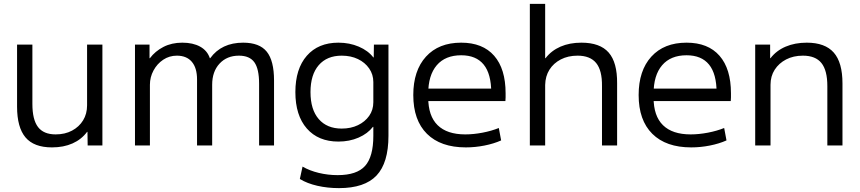

<svg xmlns="http://www.w3.org/2000/svg" viewBox="-20 -750 4432 990"><path d="M248 10Q155 10 111.5 -41.5Q68 -93 68 -200V-520H147V-214Q147 -133 176 -95Q205 -57 267 -57Q315 -57 351.5 -76.5Q388 -96 408.5 -129.5Q429 -163 429 -207V-520H508V0H432L431 -70H429Q400 -31 354 -10.5Q308 10 248 10Z M676 0V-520H751V-450H753Q780 -486 822.5 -508Q865 -530 920 -530Q975 -530 1012 -509.5Q1049 -489 1062 -450H1064Q1093 -490 1135.5 -510Q1178 -530 1234 -530Q1318 -530 1355.5 -483.5Q1393 -437 1393 -335V0H1316V-318Q1316 -395 1291.5 -429Q1267 -463 1212 -463Q1150 -463 1112 -422Q1074 -381 1074 -313V0H996V-340Q996 -400 969 -431.5Q942 -463 892 -463Q853 -463 821.5 -442Q790 -421 771.5 -386.5Q753 -352 753 -313V0Z M1728 220Q1669 220 1616.5 208Q1564 196 1526 173L1540 109Q1576 130 1623.5 141.5Q1671 153 1721 153Q1820 153 1862.5 105.5Q1905 58 1905 -50V-96H1903Q1876 -61 1829 -40.5Q1782 -20 1725 -20Q1621 -20 1562 -87.5Q1503 -155 1503 -275Q1503 -395 1562 -462.5Q1621 -530 1725 -530Q1782 -530 1830 -509.5Q1878 -489 1905 -454H1907L1908 -520H1983V-50Q1983 90 1921.5 155Q1860 220 1728 220ZM1742 -87Q1789 -87 1825.5 -104.5Q1862 -122 1883.5 -152.5Q1905 -183 1905 -223V-327Q1905 -366 1883.5 -397Q1862 -428 1825.5 -445.5Q1789 -463 1742 -463Q1666 -463 1623.5 -414Q1581 -365 1581 -275Q1581 -185 1623.5 -136Q1666 -87 1742 -87Z M2382 10Q2252 10 2181.5 -60Q2111 -130 2111 -260Q2111 -386 2176.5 -458Q2242 -530 2358 -530Q2469 -530 2528 -462.5Q2587 -395 2587 -269Q2587 -259 2587 -248Q2587 -237 2586 -229H2154V-293H2528L2513 -272Q2513 -369 2474 -417Q2435 -465 2358 -465Q2276 -465 2232 -413.5Q2188 -362 2188 -267V-247Q2188 -152 2236.5 -104.5Q2285 -57 2379 -57Q2422 -57 2468.5 -66Q2515 -75 2552 -90L2564 -26Q2526 -9 2478 0.5Q2430 10 2382 10Z M2712 0V-730H2791V-450H2793Q2823 -489 2870 -509.5Q2917 -530 2978 -530Q3074 -530 3118.5 -479Q3163 -428 3162 -320V0H3084V-306Q3085 -387 3054 -425Q3023 -463 2958 -463Q2909 -463 2871.5 -443.5Q2834 -424 2813 -390.5Q2792 -357 2791 -312V0Z M3544 10Q3414 10 3343.5 -60Q3273 -130 3273 -260Q3273 -386 3338.5 -458Q3404 -530 3520 -530Q3631 -530 3690 -462.5Q3749 -395 3749 -269Q3749 -259 3749 -248Q3749 -237 3748 -229H3316V-293H3690L3675 -272Q3675 -369 3636 -417Q3597 -465 3520 -465Q3438 -465 3394 -413.5Q3350 -362 3350 -267V-247Q3350 -152 3398.5 -104.5Q3447 -57 3541 -57Q3584 -57 3630.5 -66Q3677 -75 3714 -90L3726 -26Q3688 -9 3640 0.5Q3592 10 3544 10Z M3874 0V-520H3951V-450H3953Q3983 -489 4031 -509.5Q4079 -530 4140 -530Q4234 -530 4279 -479Q4324 -428 4324 -320V0H4246V-306Q4246 -387 4215.5 -425Q4185 -463 4120 -463Q4071 -463 4033.5 -443.5Q3996 -424 3974.5 -390.5Q3953 -357 3953 -313V0Z"/></svg>

Font: M PLUS 1 Thin
Style: Regular
Weight: 400
Version: Version 1.001